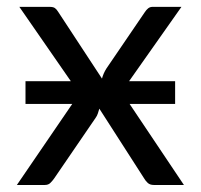

<svg xmlns="http://www.w3.org/2000/svg" viewBox="-20 -526 571 546"><path d="M503 0H417.5Q406.5 0 400.2 -5.8Q394 -11.5 390 -18.5L262.5 -217Q260.5 -210 258.2 -203.2Q256 -196.5 252 -191L134 -18.5Q129 -11.5 123.2 -5.8Q117.5 0 107.5 0H28L185.5 -230.5H52.5V-295H181.5L35 -506.5H120.5Q131.5 -506.5 136.2 -503Q141 -499.5 145 -493L270 -302.5Q274 -317.5 282.5 -331L391.5 -491Q396 -498 401.2 -502.2Q406.5 -506.5 414 -506.5H496L347 -295H478V-230.5H348.5Z"/></svg>

Font: Lato 2
Style: Regular
Weight: 400
Designer: Lukasz Dziedzic with Adam Twardoch and Botio Nikoltchev
Foundry: tyPoland Lukasz Dziedzic
Version: Version 2.015; 2015-08-06; http://www.latofonts.com/